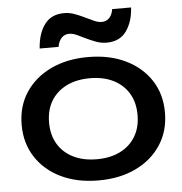

<svg xmlns="http://www.w3.org/2000/svg" viewBox="-56 -853 875 921"><g transform="rotate(-5 382.0 -393.0)"><path d="M382 14Q279 14 201.5 -23.5Q124 -61 80.5 -128Q37 -195 37 -283Q37 -372 80.5 -438.5Q124 -505 201.5 -542.5Q279 -580 382 -580Q485 -580 562.5 -542.5Q640 -505 683.5 -438.5Q727 -372 727 -283Q727 -195 683.5 -128Q640 -61 562.5 -23.5Q485 14 382 14ZM382 -88Q448 -88 495.5 -112Q543 -136 569 -179.5Q595 -223 595 -283Q595 -343 569 -386.5Q543 -430 495.5 -454Q448 -478 382 -478Q317 -478 269 -454Q221 -430 195 -386.5Q169 -343 169 -283Q169 -223 195 -179.5Q221 -136 269 -112Q317 -88 382 -88ZM155 -641Q160 -714 192.5 -757Q225 -800 286 -800Q312 -800 336.5 -791Q361 -782 383.5 -771Q406 -760 426 -751Q446 -742 463 -742Q485 -742 499.5 -757Q514 -772 518 -799H609Q605 -730 573 -685.5Q541 -641 478 -641Q452 -641 427.5 -650Q403 -659 380.5 -670Q358 -681 338.5 -690Q319 -699 302 -699Q280 -699 265.5 -684Q251 -669 246 -641Z"/></g></svg>

Font: Bounded
Style: Regular
Weight: 400
Designer: Vlad Churkin
Version: Version 1.0